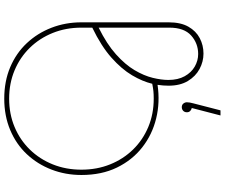

<svg xmlns="http://www.w3.org/2000/svg" viewBox="-97 -656 1057 903"><g transform="rotate(-90 431.5 -204.5)"><path d="M631 224Q593 224 558.5 205.5Q524 187 502 150.5Q480 114 480 60Q480 48 481 34.5Q482 21 484 8Q402 20 326 1.5Q250 -17 190 -64Q130 -111 95 -183Q60 -255 60 -350Q60 -425 85.5 -491Q111 -557 158 -607Q205 -657 271.5 -685Q338 -713 419 -713Q501 -713 567 -685Q633 -657 680 -607Q727 -557 752.5 -491Q778 -425 778 -350V60Q778 117 757.5 153Q737 189 703.5 206.5Q670 224 631 224ZM629 199Q679 199 716 166Q753 133 753 63V-269Q676 -231 627.5 -187.5Q579 -144 553 -100Q527 -56 517 -15Q507 26 507 59Q507 104 524.5 135.5Q542 167 570 183Q598 199 629 199ZM419 -10Q439 -10 454 -11.5Q469 -13 489 -17Q500 -63 529 -112Q558 -161 612 -209Q666 -257 753 -299V-350Q753 -423 728 -485Q703 -547 658 -593Q613 -639 552 -664.5Q491 -690 419 -690Q347 -690 286 -664.5Q225 -639 180 -593Q135 -547 110 -485Q85 -423 85 -350Q85 -277 110 -215Q135 -153 180 -107Q225 -61 286 -35.5Q347 -10 419 -10ZM340 304 375 169Q366 167 360.5 161Q355 155 355 146Q355 135 362 128.5Q369 122 379 122Q390 122 396 129.5Q402 137 402 146Q402 158 397 176L364 304Z"/></g></svg>

Font: MuseoModerno Thin
Style: Regular
Weight: 100
Designer: Pablo Cosgaya, Héctor Gatti, Marcela Romero, and the Authors of The MuseoModerno Project.
Foundry: Omnibus-Type Team
Version: Version 1.003